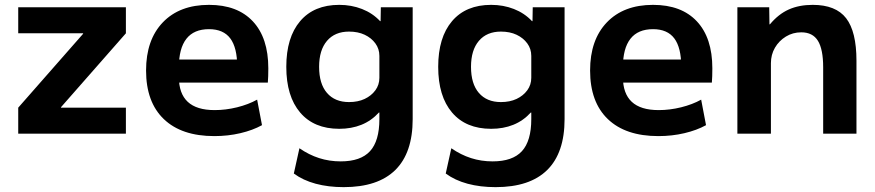

<svg xmlns="http://www.w3.org/2000/svg" viewBox="-20 -550 3600 790"><path d="M55 0V-107L322 -411V-413H55V-520H498V-413L231 -109V-107H498V0Z M862 10Q727 10 654 -60Q581 -130 581 -260Q581 -386 650 -458Q719 -530 840 -530Q957 -530 1020.5 -462Q1084 -394 1084 -269Q1084 -255 1083.5 -237Q1083 -219 1082 -210H658V-305H975L956 -276Q956 -354 927.5 -392Q899 -430 840 -430Q778 -430 747 -390.5Q716 -351 716 -273V-233Q716 -165 752.5 -131Q789 -97 863 -97Q909 -97 955.5 -108.5Q1002 -120 1038 -140L1058 -35Q1020 -14 969 -2Q918 10 862 10Z M1394 220Q1331 220 1279 206Q1227 192 1189 164L1212 60Q1251 87 1293 100.5Q1335 114 1382 114Q1464 114 1502.5 72Q1541 30 1541 -60V-87H1539Q1508 -53 1467 -36.5Q1426 -20 1376 -20Q1272 -20 1215 -87Q1158 -154 1158 -275Q1158 -396 1215 -463Q1272 -530 1376 -530Q1426 -530 1469.5 -513Q1513 -496 1544 -463H1546L1547 -520H1678V-60Q1678 79 1606.5 149.5Q1535 220 1394 220ZM1416 -130Q1453 -130 1480.5 -143Q1508 -156 1524.5 -178.5Q1541 -201 1541 -230V-320Q1541 -349 1524.5 -371.5Q1508 -394 1480.5 -407Q1453 -420 1416 -420Q1358 -420 1325.5 -382Q1293 -344 1293 -275Q1293 -205 1325.5 -167.5Q1358 -130 1416 -130Z M2019 220Q1956 220 1904 206Q1852 192 1814 164L1837 60Q1876 87 1918 100.5Q1960 114 2007 114Q2089 114 2127.5 72Q2166 30 2166 -60V-87H2164Q2133 -53 2092 -36.5Q2051 -20 2001 -20Q1897 -20 1840 -87Q1783 -154 1783 -275Q1783 -396 1840 -463Q1897 -530 2001 -530Q2051 -530 2094.5 -513Q2138 -496 2169 -463H2171L2172 -520H2303V-60Q2303 79 2231.5 149.5Q2160 220 2019 220ZM2041 -130Q2078 -130 2105.5 -143Q2133 -156 2149.5 -178.5Q2166 -201 2166 -230V-320Q2166 -349 2149.5 -371.5Q2133 -394 2105.5 -407Q2078 -420 2041 -420Q1983 -420 1950.5 -382Q1918 -344 1918 -275Q1918 -205 1950.5 -167.5Q1983 -130 2041 -130Z M2689 10Q2554 10 2481 -60Q2408 -130 2408 -260Q2408 -386 2477 -458Q2546 -530 2667 -530Q2784 -530 2847.5 -462Q2911 -394 2911 -269Q2911 -255 2910.5 -237Q2910 -219 2909 -210H2485V-305H2802L2783 -276Q2783 -354 2754.5 -392Q2726 -430 2667 -430Q2605 -430 2574 -390.5Q2543 -351 2543 -273V-233Q2543 -165 2579.5 -131Q2616 -97 2690 -97Q2736 -97 2782.5 -108.5Q2829 -120 2865 -140L2885 -35Q2847 -14 2796 -2Q2745 10 2689 10Z M3014 0V-520H3145L3146 -450H3148Q3183 -492 3225.5 -511Q3268 -530 3324 -530Q3419 -530 3461.5 -475Q3504 -420 3504 -300V0H3367V-273Q3367 -347 3345.5 -382Q3324 -417 3277 -417Q3242 -417 3213.5 -399.5Q3185 -382 3168.5 -353.5Q3152 -325 3152 -290V0Z"/></svg>

Font: M PLUS 2 Thin
Style: Bold
Weight: 700
Version: Version 1.001